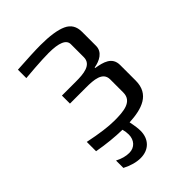

<svg xmlns="http://www.w3.org/2000/svg" viewBox="-235 -747 1049 1049"><g transform="rotate(-45 290.0 -222.0)"><path d="M395 -334V-338C438 -345 484 -368 484 -416V-525C484 -566 467 -594 432 -610C397 -626 343 -634 272 -634C232 -634 171 -631 90 -626V-561C95 -561 120 -563 164 -567C208 -570 244 -572 273 -572C353 -572 393 -555 393 -520V-420C393 -361 327 -356 268 -356H160V-294H285C343 -294 409 -290 409 -232V-131C409 -61 336 -56 266 -56C221 -56 158 -64 77 -81V-9C144 3 206 9 262 10C266 25 268 39 268 53C268 95 241 126 199 126C174 126 147 119 118 104V161C155 180 190 190 223 190C287 190 328 148 328 84C328 67 325 42 318 9C418 4 503 -23 503 -129V-249C503 -312 448 -325 395 -334Z"/></g></svg>

Font: Gamestation Text
Style: Bold
Weight: 400
Designer: Jonas Hecksher
Foundry: Jonas Hecksher, Playtypeª, e-types AS
Version: Version 1.003